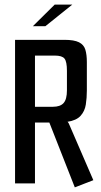

<svg xmlns="http://www.w3.org/2000/svg" viewBox="-20 -792 436 829"><path d="M303 17 193 -263H131V0H45V-620H258Q300 -620 321 -609.5Q342 -599 348.5 -577.5Q355 -556 355 -524V-401Q355 -369 350.5 -340.5Q346 -312 328 -292Q310 -272 271 -266L273 -265L277 -259L383 -14ZM209 -331Q240 -331 254.5 -347Q269 -363 269 -402V-486Q269 -526 258.5 -539Q248 -552 217 -552H131V-331ZM122 -679 216 -772H292L176 -679Z"/></svg>

Font: Smooch Sans SemiBold
Style: Bold
Weight: 600
Designer: Robert E. Leuschke
Foundry: Robert E. Leuschke
Version: Version 1.010; ttfautohint (v1.8.3)